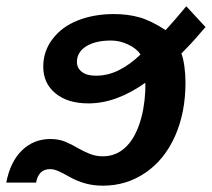

<svg xmlns="http://www.w3.org/2000/svg" viewBox="-61 -583 676 613"><path d="M302.7 -538.1Q347.2 -538.1 384.3 -527.6Q421.4 -517.1 467.8 -486.8Q484.9 -505.4 501.2 -524.4Q517.6 -543.5 533.7 -563L595.2 -496.6L580.6 -480Q564.9 -461.4 549.1 -444.3Q533.2 -427.2 518.1 -412.1Q523.9 -397.5 527.6 -371.8Q531.2 -346.2 531.2 -319.8Q531.2 -223.6 498 -148.9Q464.4 -73.2 403.6 -31.7Q342.8 9.8 268.1 9.8Q237.3 9.8 211.7 2.7Q186 -4.4 164.1 -16.6Q140.6 -29.8 126.2 -36.4Q111.8 -43 98.6 -43Q62 -43 54.2 0H-41Q-28.3 -66.4 9 -102.8Q46.4 -139.2 100.1 -139.2Q127.4 -139.2 148.9 -129.9Q170.4 -120.6 190.9 -108.4Q209 -98.1 227.5 -91.1Q246.1 -84 267.1 -84Q310.1 -84 340.3 -113.3Q367.2 -138.7 383.5 -185.5Q399.9 -232.4 402.8 -292.5Q403.3 -299.8 403.1 -306.4Q402.8 -313 402.8 -318.8Q357.9 -286.6 312.3 -269.8Q266.6 -252.9 221.2 -252.9Q155.3 -252.9 116.2 -284.9Q77.1 -316.9 77.1 -370.1Q77.1 -419.9 106.9 -458.5Q136.2 -497.6 187.5 -517.8Q238.8 -538.1 302.7 -538.1ZM293.9 -453.6Q243.7 -453.6 214.1 -435.1Q184.6 -416.5 184.6 -385.3Q184.6 -366.2 200 -353.8Q215.3 -341.3 245.1 -341.3Q283.2 -341.3 318.6 -358.9Q354 -376.5 387.7 -409.2Q375 -428.2 348.1 -440.9Q321.3 -453.6 293.9 -453.6Z"/></svg>

Font: Arimo SemiBold
Style: Italic
Weight: 600
Italic angle: -12°
Version: Version 1.33